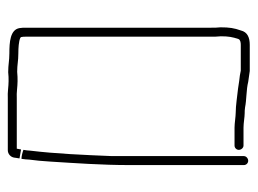

<svg xmlns="http://www.w3.org/2000/svg" viewBox="-104 -568 660 492"><g transform="rotate(90 226.0 -322.0)"><path d="M392 -628C386 -628 380 -623 380 -617V-279C377 -206 374 -135 366 -69C366 -64 365 -59 364 -52C369 -50 380 -47 387 -47C388 -54 389 -61 389 -67C391 -82 393 -101 394 -120C398 -184 403 -253 403 -323V-617C403 -623 398 -628 392 -628ZM188 -37C181 -37 173 -37 164 -36C145 -36 137 -39 117 -39C103 -39 86 -40 77 -44L75 -46C74 -50 74 -54 74 -59V-532C74 -541 74 -549 73 -558C73 -578 75 -588 80 -603C82 -608 89 -609 95 -609H161C170 -607 177 -606 187 -605C195 -604 195 -604 207 -602C227 -600 250 -596 269 -596C278 -596 296 -593 307 -593H353C359 -593 364 -598 364 -604C364 -610 359 -616 353 -616H307C295 -616 280 -619 270 -619C266 -619 261 -619 255 -620C236 -624 209 -623 190 -628L162 -632H95C76 -632 62 -626 58 -609C52 -592 50 -580 50 -557C51 -549 51 -541 51 -532V-59C51 -53 51 -47 52 -42C56 -18 88 -16 117 -16C136 -16 145 -13 165 -13C173 -14 181 -14 188 -14C202 -14 217 -11 231 -12H365C375 -12 383 -20 384 -29C384 -31 385 -35 386 -42L363 -46L361 -35H231C218 -34 202 -37 188 -37Z"/></g></svg>

Font: Electronic
Style: ExLt
Weight: 200
Version: Version 1.011